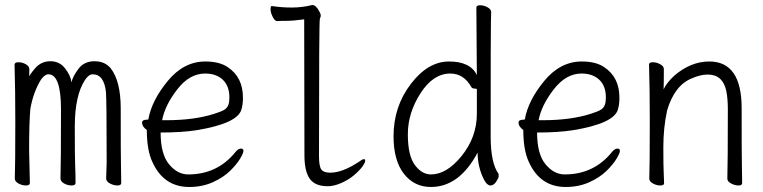

<svg xmlns="http://www.w3.org/2000/svg" viewBox="-20 -729 3040 765"><path d="M84 10Q68 10 53.5 2Q39 -6 39 -18Q41 -72 41 -245Q41 -369 38 -471Q38 -481 53 -481Q69 -481 83 -473Q97 -465 97 -453Q97 -416 94 -416V-419Q96 -429 120 -457Q144 -485 181 -485Q217 -485 239 -457Q261 -429 265 -401Q269 -423 292 -454Q315 -485 356 -485Q398 -485 421 -457Q461 -406 461 -297Q461 -102 462 -68.5Q463 -35 463 0Q463 10 448 10Q433 10 418 2Q403 -6 403 -18L405 -82Q405 -332 402 -364Q394 -433 349 -433Q334 -433 319 -411Q278 -349 278 -225Q278 -102 279.5 -68.5Q281 -35 281 0Q281 10 265 10Q250 10 235.5 2Q221 -6 221 -18Q223 -82 223 -293Q223 -433 173 -433Q159 -433 144 -413Q113 -363 101 -296Q96 -241 96 -132L99 0Q99 10 84 10Z M734 16Q632 16 587 -84Q565 -131 565 -211Q546 -225 546 -240Q546 -252 564 -252L571 -253Q584 -328 648 -406Q712 -484 798 -484Q855 -484 888 -461Q948 -421 948 -340Q948 -312 942 -293Q927 -237 762 -210Q703 -201 620 -201Q620 -115 653.5 -74.5Q687 -34 730 -34Q846 -34 918 -123Q929 -137 940 -137Q950 -137 950 -128Q950 -119 936.5 -96.5Q923 -74 896.5 -48Q870 -22 828 -3Q786 16 734 16ZM626 -250H642Q755 -250 835 -276Q864 -285 875 -292.5Q886 -300 890 -311.5Q894 -323 894 -341Q894 -386 868 -411Q842 -436 797 -436Q735 -436 686 -372.5Q637 -309 626 -250Z M1286 13Q1235 13 1214 -17Q1193 -47 1193 -110L1192 -652Q1148 -646 1123 -646Q1098 -646 1084 -645Q1075 -645 1066.5 -662Q1058 -679 1058 -692Q1058 -705 1063 -705Q1101 -699 1142 -699Q1184 -699 1224 -709Q1239 -709 1252 -684Q1258 -674 1258 -667Q1258 -661 1254.5 -654.5Q1251 -648 1251 -108Q1251 -67 1260 -54Q1269 -41 1296 -41Q1344 -41 1408 -83Q1424 -95 1430 -95Q1435 -95 1435 -88Q1435 -81 1423.5 -65Q1412 -49 1390 -30.5Q1368 -12 1339 0.5Q1310 13 1286 13Z M1697 16Q1630 16 1589 -37Q1548 -90 1548 -186Q1548 -304 1616.5 -394Q1685 -484 1769 -484Q1854 -484 1880 -430L1878 -699Q1878 -708 1893 -708Q1908 -708 1922.5 -700Q1937 -692 1937 -681Q1937 -669 1936 -643.5Q1935 -618 1935 -185Q1935 -80 1966 -37Q1967 -35 1967 -27Q1967 -20 1957 -5Q1947 10 1934 10Q1921 10 1909 -12Q1883 -63 1883 -121Q1810 16 1697 16ZM1697 -34Q1759 -34 1818 -106Q1880 -182 1880 -276V-373Q1880 -376 1871 -376Q1862 -376 1858 -382Q1828 -436 1774 -436Q1706 -436 1655.5 -357.5Q1605 -279 1605 -194Q1605 -109 1633 -71.5Q1661 -34 1697 -34Z M2234 16Q2132 16 2087 -84Q2065 -131 2065 -211Q2046 -225 2046 -240Q2046 -252 2064 -252L2071 -253Q2084 -328 2148 -406Q2212 -484 2298 -484Q2355 -484 2388 -461Q2448 -421 2448 -340Q2448 -312 2442 -293Q2427 -237 2262 -210Q2203 -201 2120 -201Q2120 -115 2153.5 -74.5Q2187 -34 2230 -34Q2346 -34 2418 -123Q2429 -137 2440 -137Q2450 -137 2450 -128Q2450 -119 2436.5 -96.5Q2423 -74 2396.5 -48Q2370 -22 2328 -3Q2286 16 2234 16ZM2126 -250H2142Q2255 -250 2335 -276Q2364 -285 2375 -292.5Q2386 -300 2390 -311.5Q2394 -323 2394 -341Q2394 -386 2368 -411Q2342 -436 2297 -436Q2235 -436 2186 -372.5Q2137 -309 2126 -250Z M2611 10Q2596 10 2581.5 2Q2567 -6 2567 -17Q2569 -69 2569 -246Q2569 -373 2566 -472Q2566 -481 2581 -481Q2596 -481 2610.5 -473Q2625 -465 2625 -454Q2625 -392 2624 -373Q2636 -399 2666 -427Q2732 -484 2806 -484Q2935 -484 2935 -298Q2935 -99 2936 -66.5Q2937 -34 2937 1Q2937 10 2922 10Q2908 10 2893 2Q2878 -6 2878 -17Q2880 -79 2880 -294Q2880 -335 2874 -366Q2860 -432 2800 -432Q2771 -432 2737 -417Q2668 -390 2638 -289Q2623 -220 2623 -143Q2623 -65 2624.5 -39.5Q2626 -14 2626 1Q2626 10 2611 10Z"/></svg>

Font: LXGW WenKai Mono TC Light
Style: Regular
Weight: 300
Designer: LXGW / Fontworks Inc.
Foundry: LXGW / Fontworks Inc.
Version: Version 1.330